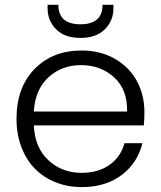

<svg xmlns="http://www.w3.org/2000/svg" viewBox="-20 -762 662 790"><path d="M313 -494.1Q234.4 -494.1 179.7 -444.3Q125 -394.5 119.1 -303.2H502.9Q504.9 -393.6 449.5 -443.8Q394 -494.1 313 -494.1ZM565.9 -172.9Q546.4 -92.3 481 -42.2Q415.5 7.8 315.9 7.8Q258.3 7.8 208.7 -12Q159.2 -31.7 123.8 -67.6Q88.4 -103.5 68.1 -156.5Q47.9 -209.5 47.9 -272.9Q47.9 -401.9 122.1 -478Q196.3 -554.2 315.9 -554.2Q393.6 -554.2 453.1 -519.8Q512.7 -485.4 543.5 -428Q574.2 -370.6 574.2 -300.8Q574.2 -270 571.8 -246.1H119.1Q123.5 -153.8 179.4 -102.3Q235.4 -50.8 315.9 -50.8Q384.3 -50.8 430.7 -83.7Q477.1 -116.7 492.2 -172.9ZM446.8 -729Q446.8 -676.3 411.1 -641.1Q375.5 -606 311 -606Q246.6 -606 211.2 -641.1Q175.8 -676.3 175.8 -729V-742.2H220.2Q220.2 -662.1 311 -662.1Q401.9 -662.1 401.9 -742.2H446.8Z"/></svg>

Font: SVN-Poppins Light
Style: Regular
Weight: 300
Designer: Ninad Kale (Devanagari), Jonny Pinhorn (Latin)
Foundry: Indian Type Foundry
Version: Version 3.002 2017